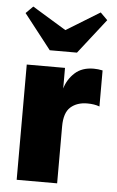

<svg xmlns="http://www.w3.org/2000/svg" viewBox="-52 -744 477 780"><g transform="rotate(5 186.5 -353.5)"><path d="M319 -477Q336 -477 355 -473V-326Q334 -334 305 -334Q263 -334 237 -311Q211 -288 211 -232V0H46V-470H202V-386Q213 -424 242 -450.5Q271 -477 319 -477ZM190 -623 327 -707 356 -678 245 -536H134L23 -678L52 -707Z"/></g></svg>

Font: Tilda Sans Black
Style: Regular
Weight: 900
Designer: ParaType Ltd
Foundry: ParaType Ltd
Version: Version 1.009